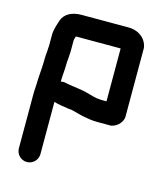

<svg xmlns="http://www.w3.org/2000/svg" viewBox="-108 -753 749 877"><g transform="rotate(15 266.5 -315.0)"><path d="M163 -482C164 -489 164 -496 164 -502V-549C164 -556 168 -564 169 -570H381V-320H363C358 -320 352 -320 347 -321C330 -321 313 -327 298 -331C273 -339 244 -343 215 -347L201 -349L189 -351C179 -354 168 -356 156 -353C156 -381 160 -407 160 -435C160 -451 163 -468 163 -482ZM391 -672H170C123 -672 90 -654 78 -620C72 -601 62 -573 62 -550V-505C62 -498 62 -492 61 -485C61 -469 58 -452 58 -434C58 -403 55 -370 53 -339C53 -312 50 -290 50 -263V-9C50 19 73 42 101 42C129 42 152 19 152 -9V-256C173 -249 196 -247 219 -243L237 -241C250 -238 259 -236 272 -232L292 -227C314 -223 337 -218 363 -218H420C449 -215 483 -245 483 -275V-600C477 -642 440 -672 391 -672Z"/></g></svg>

Font: Electronic
Style: UltBlk
Weight: 500
Version: Version 1.011